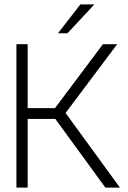

<svg xmlns="http://www.w3.org/2000/svg" viewBox="-20 -851 579 871"><path d="M408 -831H344.5L243 -700H286ZM54.5 0V-650.5H105.5V-360.5H229.5L447 -650.5H511.5L277.5 -338.5L524 0H458L231 -311.5H105.5V0Z"/></svg>

Font: Overused Grotesk Light
Style: Regular
Weight: 300
Designer: RandomMaerks
Version: Version 0.005